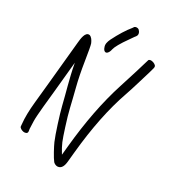

<svg xmlns="http://www.w3.org/2000/svg" viewBox="-315 -969 1115 1115"><g transform="rotate(45 243.0 -411.5)"><path d="M77.5 -645.8C89.1 -627.7 103.8 -624.8 111.5 -636.3C116.9 -644.5 118.7 -656.7 117.7 -669.2C116.8 -686.9 126 -725.2 146.8 -780.3C152 -794.3 155.7 -804.9 158.2 -812.2L162.6 -822L162.6 -823.1C168.5 -837 159.3 -851.4 145.6 -858.9C132.8 -864.6 122.2 -858.5 116.7 -852L116.3 -851.1L112.6 -840.4C96 -804.3 81.4 -756.7 70 -700.5C66.3 -680.1 66 -660.6 77.5 -645.8ZM-33.3 -635.5C-65.2 -633.1 -55.6 -579.7 -51.5 -555L-1.9 -257C2.2 -232.4 8.9 -191.4 18.1 -134.1C27.2 -77.3 39 -29.8 53.5 7.9L58.9 22.8C63.2 31.7 79.9 34.9 91.6 33.8C103.9 32.3 116.8 24.3 111.7 11.9L111.2 9.8L105 -4C102.3 -12.5 97.2 -28.9 90.3 -51.4C78.8 -88.9 60.5 -212.8 53.1 -257L19.1 -460.9C19.7 -459.8 20.9 -457.2 21.8 -455.4C61.5 -371.9 107 -300.5 144.3 -231.3C166.8 -189.9 234.9 -83.5 261.2 -51C277.2 -31.1 322.7 17.8 343.4 32.5C353.3 37.9 364.9 39.9 374.9 36.5C397.9 28.3 401.4 3.7 396.2 -27L385.8 -89.5C357.3 -260.6 348.1 -411 357.9 -540.7C362.6 -605.4 362.4 -655.9 365.3 -728.1L365.5 -762.7C365.8 -767.8 364.3 -773.2 359.6 -778C354.8 -781.6 347.6 -783.6 340.6 -784.5C323.2 -786.8 311.2 -779.7 310.2 -772.8L309.1 -737.9C308.9 -714.9 308.3 -695.7 307.4 -679.5C305 -637.7 304.6 -598.5 301.9 -553C294.7 -410.6 306.3 -256.1 334 -89.5L343.9 -30C343.9 -30.1 343.9 -30.1 343.8 -30.2C298.2 -73.7 290.3 -85.8 244.3 -156.8C191.6 -237.6 176.2 -274.2 126.1 -362.5C102.4 -404.5 78.4 -453.2 53.8 -508.7C28.8 -564.9 14.2 -596.2 6.3 -607.9C-5.8 -622.8 -17.8 -634 -33.3 -635.5Z"/></g></svg>

Font: MewTooHand
Style: BdCondLta
Weight: 400
Designer: Mew Too, Robert Jablonski
Version: Version 0.77